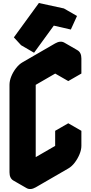

<svg xmlns="http://www.w3.org/2000/svg" viewBox="-20 -1203 603 1274"><path d="M217 -740 433 -865Q467 -885 493.5 -870Q520 -855 520 -815V-715L433 -665V-765L217 -640V-60L433 -185V-285L520 -335V-235Q520 -209 507.5 -179Q495 -149 475.5 -123.5Q456 -98 433 -85L217 40Q182 60 156 45Q130 30 130 -10V-590Q130 -617 142 -646.5Q154 -676 174 -701.5Q194 -727 217 -740ZM337 -1033 206 -853 158 -905 325 -1133 491 -1097 450 -1007ZM520 -335 433 -285 346 -335 433 -385ZM433 -285V-185L346 -235V-335ZM433 -185 217 -60 130 -110 346 -235ZM433 -765V-665L346 -715V-815ZM491 -1097 325 -1133 238 -1183 404 -1147ZM494 -870Q467 -885 433 -865L217 -740Q194 -727 174 -701.5Q154 -676 142 -646.5Q130 -617 130 -590V-10Q130 30 156 45L69 -5Q43 -20 43 -60V-640Q43 -667 55 -696.5Q67 -726 87 -751.5Q107 -777 130 -790L346 -915Q381 -935 407 -920ZM325 -1133 158 -905 72 -955 238 -1183ZM158 -905 206 -853 120 -903 72 -955Z"/></svg>

Font: Nabla Normal
Style: Regular
Weight: 400
Designer: Arthur Reinders Folmer
Version: Version 1.000